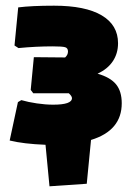

<svg xmlns="http://www.w3.org/2000/svg" viewBox="-20 -500 479 675"><path d="M300 -8 285 146 154 155 140 9Q63 6 14 -6L43 -141L55 -148Q79 -141 109.5 -136.5Q140 -132 167 -132Q233 -132 233 -155Q233 -162 222 -172H97L88 -184L99 -299L209 -298Q219 -307 219 -319Q219 -331 209 -334Q199 -337 165 -337Q107 -337 45 -331L31 -340L44 -474Q91 -480 170 -480Q280 -480 337.5 -446Q395 -412 395 -348Q395 -312 376.5 -284.5Q358 -257 323 -241Q368 -228 388 -203.5Q408 -179 408 -137Q408 -41 300 -8Z"/></svg>

Font: Luna Sans Black
Style: Regular
Weight: 900
Designer: Juan Pablo del Peral
Foundry: Huerta Tipografica
Version: Version 2.001; ttfautohint (v1.5)